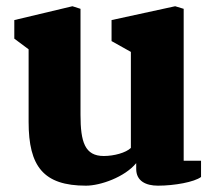

<svg xmlns="http://www.w3.org/2000/svg" viewBox="-20 -582 690 616"><path d="M71.8 -190.9C71.8 -47.9 119.6 13.7 255.9 13.7C302.2 13.7 379.9 -13.7 417 -58.6V-40C417 -1 448.2 13.7 486.8 13.7C540 13.7 603.5 2 625 -14.2V-66.4H569.3V-553.7L542 -562L337.9 -517.6V-450.2L399.9 -415.5V-107.4C383.8 -91.8 345.7 -81.5 313 -81.5C252.4 -81.5 238.3 -126 238.3 -213.9V-553.7L212.4 -562L25.9 -517.6V-458L71.8 -423.8Z"/></svg>

Font: Merriweather
Style: Heavy
Weight: 900
Designer: Eben Sorkin ( eben@eyebytes.com )
Foundry: Sorkin Type Co.
Version: Version 1.003